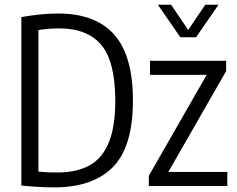

<svg xmlns="http://www.w3.org/2000/svg" viewBox="-20 -806 1027 832"><path d="M214 6Q151 6 72.5 -2V-732Q109.5 -738.5 150 -743Q190.5 -747.5 231.5 -747.5Q393.5 -747.5 474.8 -656.2Q556 -565 556 -370Q556 -170.5 469.5 -82.2Q383 6 214 6ZM228 -58.5Q311.5 -58.5 367.2 -89Q423 -119.5 451.2 -187.8Q479.5 -256 479.5 -370Q479.5 -538 419.5 -610.5Q359.5 -683 235.5 -683Q193.5 -683 146.5 -676V-62.5Q169 -60 188.8 -59.2Q208.5 -58.5 228 -58.5ZM625 0V-44.5L875.5 -481.5H630V-542.5H960V-498L709.5 -61H965V0ZM761.5 -644.5 664 -785.5H721.5L795.5 -676L869.5 -785.5H927L829.5 -644.5Z"/></svg>

Font: Encode Sans Condensed
Style: Regular
Weight: 400
Width: 3
Designer: Multiple Designers
Foundry: Impallari Type
Version: Version 3.000; ttfautohint (v1.8.3) -l 8 -r 50 -G 200 -x 14 